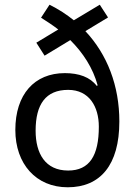

<svg xmlns="http://www.w3.org/2000/svg" viewBox="-20 -784 570 814"><path d="M267 10C405 10 486 -84 486 -269C486 -420 435 -553 342 -652L438 -710L403 -764L293 -698C262 -723 228 -745 190 -764L154 -709C179 -693 204 -677 227 -659L134 -603L169 -548L278 -614C332 -560 374 -496 394 -422L390 -420C362 -457 315 -474 255 -474C126 -474 45 -384 45 -233C45 -89 133 10 267 10ZM269 -61C172 -61 131 -133 131 -230C131 -342 174 -403 269 -403C358 -403 399 -332 399 -247C399 -125 360 -61 269 -61Z"/></svg>

Font: Noto Sans Mono Condensed
Style: Regular
Weight: 400
Width: 3
Designer: Monotype Design Team
Foundry: Monotype Imaging Inc.
Version: Version 2.014